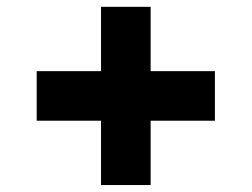

<svg xmlns="http://www.w3.org/2000/svg" viewBox="-20 -570 726 554"><path d="M414.6 -36.1H271.5V-550.3H414.6ZM600.1 -221.7H85.9V-364.7H600.1Z"/></svg>

Font: My Font
Style: Regular
Weight: 500
Designer: Rasmus Andersson
Foundry: rsms
Version: Version 0.001